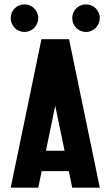

<svg xmlns="http://www.w3.org/2000/svg" viewBox="-20 -864 509 884"><path d="M92.8 -716.8C127 -716.8 156.2 -745.1 156.2 -781.2C156.2 -816.4 127 -843.8 92.8 -843.8C57.6 -843.8 29.3 -816.4 29.3 -781.2C29.3 -745.1 57.6 -716.8 92.8 -716.8ZM376 -716.8C410.2 -716.8 439.5 -745.1 439.5 -781.2C439.5 -816.4 410.2 -843.8 376 -843.8C340.8 -843.8 312.5 -816.4 312.5 -781.2C312.5 -745.1 340.8 -716.8 376 -716.8ZM29.3 0H156.2L171.9 -76.2H296.9L312.5 0H439.5L297.9 -683.6H170.9ZM234.4 -377 277.3 -169.9H191.4Z"/></svg>

Font: Saman Dere
Style: Regular
Weight: 400
Designer: Tuna Ça_lar Gümü_
Foundry: Tuna Ça_lar Gümü_
Version: Version 1.001;hotconv 1.0.109;makeotfexe 2.5.65596